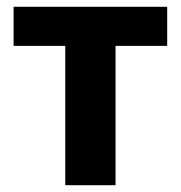

<svg xmlns="http://www.w3.org/2000/svg" viewBox="-20 -545 532 565"><path d="M172 -410V0H320V-410H472V-525H20V-410Z"/></svg>

Font: Braiins Sans
Style: Bold
Weight: 700
Designer: Mike Abbink, Paul van der Laan, Pieter van Rosmalen, Jiri Chlebus, Lubos Buracinsky
Foundry: Bold Monday, Sudetype
Version: Version 1.000;hotconv 1.0.109;makeotfexe 2.5.65596